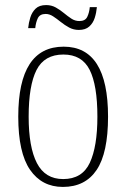

<svg xmlns="http://www.w3.org/2000/svg" viewBox="-20 -727 497 757"><path d="M228 10Q145 10 98.5 -57.5Q52 -125 52 -267Q52 -543 231 -543Q406 -543 406 -267Q406 -124 361 -57Q316 10 228 10ZM229 -21Q304 -21 334 -85Q364 -149 364 -267Q364 -391 333.5 -451.5Q303 -512 230 -512Q155 -512 124 -451Q93 -390 93 -267Q93 -147 125.5 -84Q158 -21 229 -21ZM291 -609Q270 -609 252.5 -618.5Q235 -628 219.5 -640.5Q204 -653 189.5 -662.5Q175 -672 160 -672Q137 -672 129 -655Q121 -638 119 -616H91Q93 -637 99.5 -658Q106 -679 120.5 -693Q135 -707 162 -707Q183 -707 200 -697.5Q217 -688 232 -675.5Q247 -663 261.5 -653.5Q276 -644 293 -644Q316 -644 324 -660.5Q332 -677 334 -699H362Q360 -677 353.5 -656.5Q347 -636 332 -622.5Q317 -609 291 -609Z"/></svg>

Font: Noto Serif Sinhala Condensed ExtraLight
Style: Regular
Weight: 200
Width: 3
Designer: Jelle Bosma - Monotype Design Team
Foundry: Monotype Imaging Inc.
Version: Version 2.007; ttfautohint (v1.8.4.7-5d5b)